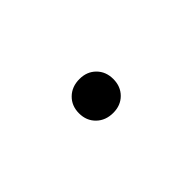

<svg xmlns="http://www.w3.org/2000/svg" viewBox="7 -632 585 585"><g transform="rotate(45 300.0 -339.0)"><path d="M300 -265Q268 -265 247.5 -286Q227 -307 227 -340Q227 -372 247.5 -392.5Q268 -413 300 -413Q332 -413 352.5 -392.5Q373 -372 373 -340Q373 -307 352.5 -286Q332 -265 300 -265Z"/></g></svg>

Font: Pitagon Sans Mono Thin
Style: Regular
Weight: 100
Monospace: yes
Designer: Travis Tran
Foundry: Pitagon
Version: Version 1.001; ttfautohint (v1.8.4.7-5d5b);gftools[0.9.26]